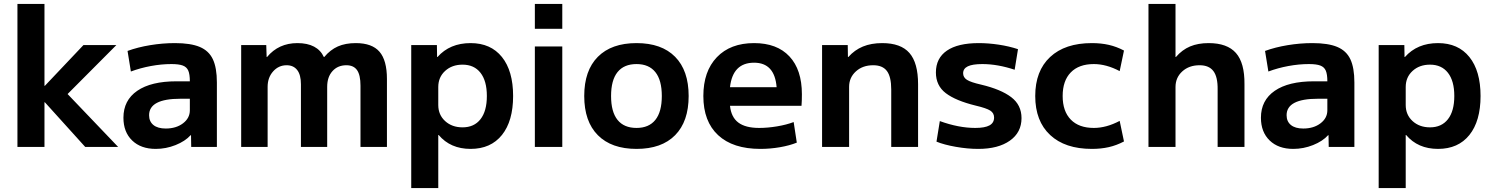

<svg xmlns="http://www.w3.org/2000/svg" viewBox="-20 -750 7612 980"><path d="M69 -730H207V-312H209L406 -520H574L325 -270L583 0H415L209 -228H207V0H69Z M610 -149Q610 -238 680.5 -286.5Q751 -335 881 -335H949Q949 -371 941 -389.5Q933 -408 913 -415.5Q893 -423 855 -423Q804 -423 750 -413Q696 -403 648 -385L631 -490Q683 -509 746.5 -519.5Q810 -530 873 -530Q953 -530 999.5 -510.5Q1046 -491 1066.5 -447.5Q1087 -404 1087 -329V0H956L955 -60H953Q925 -29 876 -9.5Q827 10 775 10Q699 10 654.5 -33Q610 -76 610 -149ZM826 -94Q879 -94 914 -120.5Q949 -147 949 -187V-246H901Q741 -246 741 -162Q741 -130 763 -112Q785 -94 826 -94Z M1211 -520H1339L1341 -459H1343Q1402 -530 1498 -530Q1549 -530 1583 -512Q1617 -494 1633 -459H1635Q1666 -496 1704.5 -513Q1743 -530 1796 -530Q1879 -530 1917 -486Q1955 -442 1955 -347V0H1820V-313Q1820 -367 1802.5 -392Q1785 -417 1748 -417Q1704 -417 1677 -387Q1650 -357 1650 -307V0H1516V-320Q1516 -368 1497 -392.5Q1478 -417 1443 -417Q1402 -417 1374 -385.5Q1346 -354 1346 -307V0H1211Z M2599 -260Q2599 -132 2542 -61Q2485 10 2382 10Q2279 10 2219 -61H2217V210H2079V-520H2210L2211 -459H2213Q2276 -530 2382 -530Q2485 -530 2542 -459Q2599 -388 2599 -260ZM2341 -100Q2400 -100 2432.5 -141.5Q2465 -183 2465 -260Q2465 -337 2432.5 -378.5Q2400 -420 2341 -420Q2287 -420 2252 -388Q2217 -356 2217 -306V-214Q2217 -164 2252 -132Q2287 -100 2341 -100Z M2710 -730H2850V-603H2710ZM2710 -513H2850V0H2710Z M2962 -260Q2962 -390 3031.5 -460Q3101 -530 3229 -530Q3357 -530 3426 -460Q3495 -390 3495 -260Q3495 -130 3426 -60Q3357 10 3229 10Q3101 10 3031.5 -60Q2962 -130 2962 -260ZM3229 -97Q3292 -97 3325 -138Q3358 -179 3358 -260Q3358 -341 3325 -382Q3292 -423 3229 -423Q3165 -423 3132 -382Q3099 -341 3099 -260Q3099 -179 3132 -138Q3165 -97 3229 -97Z M3570 -260Q3570 -386 3639 -458Q3708 -530 3829 -530Q3946 -530 4009.5 -462Q4073 -394 4073 -269Q4073 -234 4071 -210H3706Q3712 -152 3748.5 -124.5Q3785 -97 3855 -97Q3898 -97 3946 -105Q3994 -113 4031 -127L4047 -22Q4010 -7 3960.5 1.5Q3911 10 3861 10Q3721 10 3645.5 -60Q3570 -130 3570 -260ZM3944 -305Q3934 -430 3829 -430Q3720 -430 3706 -305Z M4176 -520H4307L4308 -459H4310Q4342 -495 4384.5 -512.5Q4427 -530 4483 -530Q4578 -530 4622 -479.5Q4666 -429 4666 -320V0H4529V-293Q4529 -358 4507 -387.5Q4485 -417 4437 -417Q4383 -417 4348.5 -385.5Q4314 -354 4314 -307V0H4176Z M4760 -27 4777 -132Q4873 -97 4958 -97Q5007 -97 5030.5 -110Q5054 -123 5054 -150Q5054 -173 5034.5 -185.5Q5015 -198 4960 -211Q4858 -236 4807.5 -274.5Q4757 -313 4757 -380Q4757 -453 4813 -491.5Q4869 -530 4976 -530Q5025 -530 5078 -522Q5131 -514 5176 -499L5159 -394Q5072 -423 4994 -423Q4944 -423 4920 -411.5Q4896 -400 4896 -376Q4896 -355 4915.5 -342.5Q4935 -330 4988 -318Q5089 -294 5141.5 -254Q5194 -214 5194 -147Q5194 -74 5134.5 -32Q5075 10 4973 10Q4919 10 4859 -0.5Q4799 -11 4760 -27Z M5264 -260Q5264 -388 5340 -459Q5416 -530 5553 -530Q5600 -530 5639.5 -521Q5679 -512 5717 -492L5695 -387Q5627 -423 5563 -423Q5487 -423 5445.5 -380.5Q5404 -338 5404 -260Q5404 -182 5445.5 -139.5Q5487 -97 5563 -97Q5627 -97 5695 -133L5717 -28Q5679 -8 5639.5 1Q5600 10 5553 10Q5416 10 5340 -61Q5264 -132 5264 -260Z M5842 -730H5980V-459H5982Q6014 -496 6054.5 -513Q6095 -530 6149 -530Q6244 -530 6288.5 -479.5Q6333 -429 6332 -320V0H6195V-293Q6196 -357 6173.5 -387Q6151 -417 6103 -417Q6049 -417 6014.5 -385.5Q5980 -354 5980 -306V0H5842Z M6416 -149Q6416 -238 6486.5 -286.5Q6557 -335 6687 -335H6755Q6755 -371 6747 -389.5Q6739 -408 6719 -415.5Q6699 -423 6661 -423Q6610 -423 6556 -413Q6502 -403 6454 -385L6437 -490Q6489 -509 6552.5 -519.5Q6616 -530 6679 -530Q6759 -530 6805.5 -510.5Q6852 -491 6872.5 -447.5Q6893 -404 6893 -329V0H6762L6761 -60H6759Q6731 -29 6682 -9.5Q6633 10 6581 10Q6505 10 6460.5 -33Q6416 -76 6416 -149ZM6632 -94Q6685 -94 6720 -120.5Q6755 -147 6755 -187V-246H6707Q6547 -246 6547 -162Q6547 -130 6569 -112Q6591 -94 6632 -94Z M7537 -260Q7537 -132 7480 -61Q7423 10 7320 10Q7217 10 7157 -61H7155V210H7017V-520H7148L7149 -459H7151Q7214 -530 7320 -530Q7423 -530 7480 -459Q7537 -388 7537 -260ZM7279 -100Q7338 -100 7370.5 -141.5Q7403 -183 7403 -260Q7403 -337 7370.5 -378.5Q7338 -420 7279 -420Q7225 -420 7190 -388Q7155 -356 7155 -306V-214Q7155 -164 7190 -132Q7225 -100 7279 -100Z"/></svg>

Font: Enso
Style: Bold
Weight: 700
Designer: Coji Morishita
Foundry: UNDERFOREST DESIGN
Version: Version 1.000